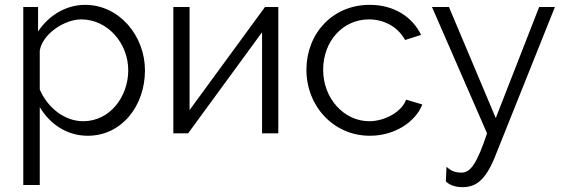

<svg xmlns="http://www.w3.org/2000/svg" viewBox="-20 -550 2329 792"><path d="M342 10C482 10 578 -113 578 -260C578 -400 474 -530 331 -530C251 -530 180 -485 137 -420V-521H76V213H144V-108C185 -40 254 10 342 10ZM323 -50C246 -50 176 -106 144 -181V-341C155 -410 246 -470 315 -470C424 -470 509 -372 509 -260C509 -154 436 -50 323 -50Z M762 -521H695V0H756L1061 -417V0H1128V-521H1073L762 -96Z M1244 -262C1244 -114 1354 10 1506 10C1606 10 1693 -45 1722 -119L1655 -139C1639 -91 1570 -50 1503 -50C1399 -50 1313 -144 1313 -262C1313 -381 1395 -470 1502 -470C1566 -470 1622 -438 1651 -385L1717 -406C1680 -482 1604 -530 1505 -530C1350 -530 1244 -410 1244 -262Z M1819 198C1835 214 1858 222 1888 222C1946 222 1986 190 2026 86L2269 -521H2204L2025 -63L1832 -521H1762L1989 0C1947 127 1920 162 1884 162C1861 162 1842 157 1822 138Z"/></svg>

Font: Raleway Reg
Style: Regular
Weight: 400
Designer: Matt McInerney, Pablo Impallari, Rodrigo Fuenzalida
Foundry: Matt McInerney, Pablo Impallari, Rodrigo Fuenzalida
Version: Version 3.00 July 28, 2015